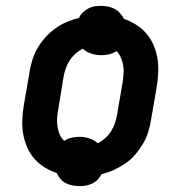

<svg xmlns="http://www.w3.org/2000/svg" viewBox="-20 -592 640 654"><path d="M251 42Q238 42 226 39.5Q214 37 203.5 31.5Q193 26 185.5 17Q178 8 173 -3Q151 -10 131 -22.5Q111 -35 96.5 -52Q82 -69 72.5 -90.5Q63 -112 59 -135.5Q55 -159 56 -183.5Q57 -208 61 -233L80 -343Q83 -364 89.5 -385.5Q96 -407 107 -426.5Q118 -446 133.5 -463.5Q149 -481 167.5 -494.5Q186 -508 207 -517Q228 -526 249 -531Q254 -542 262.5 -550Q271 -558 281.5 -563.5Q292 -569 303 -570.5Q314 -572 325 -572Q337 -572 349 -569.5Q361 -567 371 -561.5Q381 -556 389 -547Q397 -538 402 -528Q424 -520 443.5 -508Q463 -496 478 -478.5Q493 -461 502.5 -439.5Q512 -418 516 -394.5Q520 -371 519 -346.5Q518 -322 514 -297L495 -187Q492 -166 485.5 -144.5Q479 -123 468 -104Q457 -85 442 -67Q427 -49 408 -36Q389 -23 368.5 -13.5Q348 -4 326 1Q321 11 313 19.5Q305 28 294.5 33Q284 38 273 40Q262 42 251 42ZM313 -104Q327 -111 339 -122Q351 -133 359 -146Q367 -159 372 -174Q377 -189 379 -203L398 -313Q400 -328 401 -342Q402 -356 399.5 -370Q397 -384 391.5 -396.5Q386 -409 377 -418Q365 -410 351.5 -407Q338 -404 325 -404Q307 -404 290.5 -409.5Q274 -415 262 -426Q248 -419 236 -408Q224 -397 216 -384Q208 -371 203 -356Q198 -341 196 -327L178 -217Q175 -202 174.5 -188Q174 -174 176 -160Q178 -146 183.5 -133.5Q189 -121 199 -112Q210 -120 223.5 -123Q237 -126 251 -126Q268 -126 284.5 -120.5Q301 -115 313 -104Q313 -104 313 -104Q313 -104 313 -104Z"/></svg>

Font: Iosevka Slab Extended Oblique
Style: Bold
Weight: 700
Width: 7
Italic angle: -9°
Monospace: yes
Designer: Belleve Invis
Foundry: Belleve Invis
Version: Version 11.1.1; ttfautohint (v1.8.3)